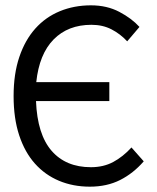

<svg xmlns="http://www.w3.org/2000/svg" viewBox="-20 -688 590 720"><path d="M116 -380Q127 -485 181 -540Q235 -595 323 -595Q365 -595 398 -578Q431 -561 457 -533L503 -587Q474 -619 427.5 -643.5Q381 -668 321 -668Q258 -668 204.5 -646Q151 -624 112.5 -581Q74 -538 52.5 -474.5Q31 -411 31 -328Q31 -244 52 -180.5Q73 -117 111 -74.5Q149 -32 201.5 -10Q254 12 317 12Q381 12 430.5 -13Q480 -38 519 -83L473 -135Q441 -100 404.5 -80.5Q368 -61 321 -61Q227 -61 173.5 -122.5Q120 -184 115 -309H390V-380Z"/></svg>

Font: Codetta
Style: Regular
Weight: 400
Italic angle: -11°
Designer: Ulrich Proeller
Foundry: PROSA GmbH
Version: Version 2.00;September 29, 2018;FontCreator 11.5.0.2427 64-b